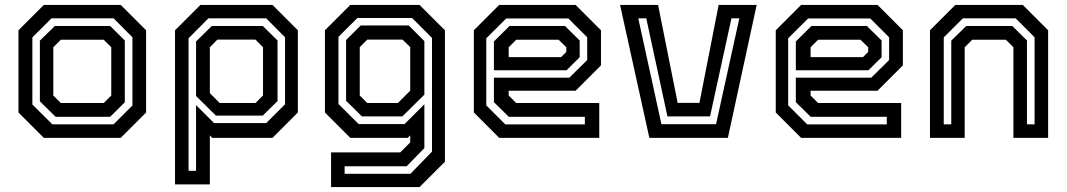

<svg xmlns="http://www.w3.org/2000/svg" viewBox="-20 -560 4333 780"><path d="M158 0 55 -103V-437L158 -540H470.5L573.5 -437V-103L470.5 0ZM192.5 -55H441.5L518 -131.5V-408.5L441.5 -485.5H189L111.5 -408V-135.5ZM206 -85.5 142 -148.5V-395L203 -454.5H427.5L487 -395.5V-144.5L427.5 -85.5ZM227 -141.5H401.5L432 -172V-368L401.5 -398.5H227L196.5 -368V-172Z M691 189V-437L794 -540H1087L1190 -437V-103L1087 0H842L832.5 -10V189ZM746 134H776.5V-133L849.5 -60H1061.5L1138 -136.5V-408.5L1061.5 -485.5H826.5L746 -404.5ZM872.5 -141.5H1018L1048.5 -172V-368L1018 -399H863L832.5 -368V-181.5ZM857 -90.5 776.5 -170V-391.5L840.5 -454.5H1047.5L1107.5 -395.5V-149.5L1047.5 -90.5Z M1325 200V59H1606L1646.5 18.5V-10L1636.5 0H1403L1300 -103V-437L1403 -540H1684.5L1787.5 -437V97L1684.5 200ZM1380 146H1647.5L1735 56V-406L1654 -487H1432L1355 -410.5V-137.5L1437 -56H1623.5L1704 -136.5V41.5L1632 115.5H1380ZM1450.5 -87 1386 -150.5V-397.5L1445.5 -456.5H1640.5L1704 -393V-175.5L1614.5 -87ZM1472 -141.5H1596.5L1646.5 -191.5V-368.5L1615.5 -399H1472L1441.5 -368.5V-172Z M2318.5 -540 2421.5 -437V-294.5L2318.5 -191.5H2046.5V-172L2077 -141.5H2414.5V0H2008L1905 -103V-437L2008 -540ZM2275 -454.5 2335 -395.5V-327.5L2281.5 -274.5H1986.5V-391.5L2050 -454.5ZM2289 -485H2036.5L1955.5 -404.5V-132L2033 -54.5H2356V-85.5H2047L1986.5 -145V-244.5H2293L2365.5 -316V-408.5ZM2249.5 -398.5H2077L2046.5 -368V-328H2259.5L2280.5 -349V-368Z M2618 0 2499 -540H2653.5L2733 -142H2821.5L2899.5 -540H3054L2937 0ZM2667 -55.5H2889L2983.5 -485.5H2951.5L2864.5 -87H2691.5L2605.5 -485.5H2573Z M3545 -540 3648 -437V-294.5L3545 -191.5H3273V-172L3303.5 -141.5H3641V0H3234.5L3131.5 -103V-437L3234.5 -540ZM3501.5 -454.5 3561.5 -395.5V-327.5L3508 -274.5H3213V-391.5L3276.5 -454.5ZM3515.5 -485H3263L3182 -404.5V-132L3259.5 -54.5H3582.5V-85.5H3273.5L3213 -145V-244.5H3519.5L3592 -316V-408.5ZM3476 -398.5H3303.5L3273 -368V-328H3486L3507 -349V-368Z M3758 0V-437L3861 -540H4135L4238 -437V0H4097V-368L4066.5 -398.5H3929.5L3899 -368V0ZM3814 -55H3844.5V-395L3905.5 -454.5H4092.5L4152 -395.5V-55H4183V-408.5L4106 -485.5H3891.5L3814 -408Z"/></svg>

Font: Tourney SemiBold
Style: Regular
Weight: 600
Version: Version 1.015